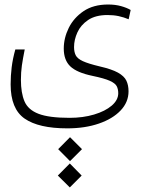

<svg xmlns="http://www.w3.org/2000/svg" viewBox="-20 -401 626 838"><path d="M273.9 159.2Q148.9 159.2 87.6 116.7Q26.4 74.2 26.4 -32.7Q26.4 -70.3 31 -107.7Q35.6 -145 46.9 -185.1H87.9Q79.6 -144 75.4 -114.7Q71.3 -85.4 71.3 -52.2Q71.3 4.4 86.9 41.3Q102.5 78.1 148.2 95.7Q193.8 113.3 283.7 113.3Q342.3 113.3 390.6 98.9Q439 84.5 467.5 60.1Q496.1 35.6 496.1 5.9Q496.1 -11.7 489.5 -24.7Q482.9 -37.6 459.2 -48.3Q435.5 -59.1 383.8 -69.8Q315.4 -84 286.9 -111.3Q258.3 -138.7 258.3 -189Q258.3 -234.9 280 -279.1Q301.8 -323.2 344.7 -352.3Q387.7 -381.3 452.1 -381.3Q482.9 -381.3 508.3 -374.3Q533.7 -367.2 550.3 -357.4L541.5 -316.9Q520.5 -325.7 498 -330.6Q475.6 -335.4 449.2 -335.4Q397 -335.4 364.7 -313.7Q332.5 -292 317.9 -259.8Q303.2 -227.5 303.2 -195.8Q303.2 -174.3 310.5 -159.7Q317.9 -145 341.8 -134Q365.7 -123 414.6 -111.3Q467.8 -99.1 494.9 -84Q522 -68.8 531.5 -49.1Q541 -29.3 541 -2.4Q541 44.9 506.3 81.3Q471.7 117.7 411.4 138.4Q351.1 159.2 273.9 159.2ZM285.6 302.2 233.9 250 285.6 197.8 337.9 250ZM284.7 417 232.4 365.2 284.7 312.5 336.4 365.2Z"/></svg>

Font: Cascadia Mono NF ExtraLight
Style: Regular
Weight: 200
Monospace: yes
Designer: Aaron Bell
Foundry: Saja Typeworks
Version: Version 2404.023; ttfautohint (v1.8.4)